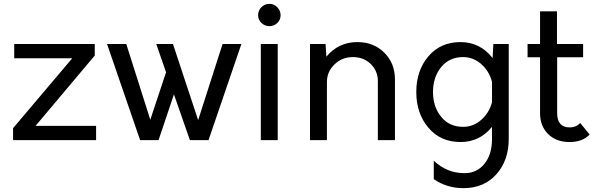

<svg xmlns="http://www.w3.org/2000/svg" viewBox="-20 -729 3091 999"><path d="M48 0H480V-74H165L473 -440V-500H54V-426H356L48 -62Z M1138 -500 1011 -104 880 -500H793L844 -353L762 -106L637 -500H537L709 0H805L885 -238L968 0H1065L1236 -500Z M1382 -593C1398 -593 1411.7 -598.5 1423 -609.5C1434.3 -620.5 1440 -634 1440 -650C1440 -666 1434.2 -679.8 1422.5 -691.5C1410.8 -703.2 1397.3 -709 1382 -709C1366 -709 1352.2 -703.3 1340.5 -692C1328.8 -680.7 1323 -666.7 1323 -650C1323 -634 1328.8 -620.5 1340.5 -609.5C1352.2 -598.5 1366 -593 1382 -593ZM1337 0H1425V-500H1337Z M1840 -510C1774 -510 1720 -484.7 1678 -434L1674 -500H1593V0H1681V-302C1681 -338 1694.2 -368.7 1720.5 -394C1746.8 -419.3 1778.7 -432 1816 -432C1853.3 -432 1884.3 -420 1909 -396C1933.7 -372 1946 -342 1946 -306V0H2035V-316C2035 -372 2016.5 -418.3 1979.5 -455C1942.5 -491.7 1896 -510 1840 -510Z M2547 -500 2543 -427C2499.7 -482.3 2444 -510 2376 -510C2306.7 -510 2251 -485.3 2209 -436C2167 -386.7 2146 -324.7 2146 -250C2146 -176 2167 -114.2 2209 -64.5C2251 -14.8 2306.7 10 2376 10C2442.7 10 2497.3 -16.3 2540 -69V-6C2540 48 2526.8 91.2 2500.5 123.5C2474.2 155.8 2439.7 172 2397 172C2335.7 172 2282.3 150.3 2237 107V203C2282.3 234.3 2333.7 250 2391 250C2462.3 250 2519.5 226 2562.5 178C2605.5 130 2627 68.7 2627 -6V-500ZM2390 -69C2342 -69 2303.8 -86.3 2275.5 -121C2247.2 -155.7 2233 -198.7 2233 -250C2233 -302 2247.2 -345.3 2275.5 -380C2303.8 -414.7 2342 -432 2390 -432C2424.7 -432 2455.8 -420 2483.5 -396C2511.2 -372 2530 -341 2540 -303V-197C2530 -159.7 2511.2 -129 2483.5 -105C2455.8 -81 2424.7 -69 2390 -69Z M2999 -89C2984.3 -73.7 2966.3 -66 2945 -66C2901 -66 2879 -90.7 2879 -140V-431H3014V-500H2878V-670H2790V-500H2725V-431H2790V-140C2790 -95.3 2804 -59.2 2832 -31.5C2860 -3.8 2897 10 2943 10C2988.3 10 3023.3 -3 3048 -29Z"/></svg>

Font: Orkney
Style: Regular
Weight: 400
Designer: Samuel Oakes and Alfredo Marco Pradil
Foundry: Alfredo Marco Pradil
Version: 1.0; ttfautohint (v1.5)